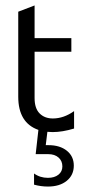

<svg xmlns="http://www.w3.org/2000/svg" viewBox="-20 -480 322 705"><path d="M47 -437 107 -460V-340H242V-290H107V-120Q107 -82 125.5 -63.5Q144 -45 174 -45Q214 -45 252 -72V-8Q209 5 173 5Q163 5 154 4L148 53H158Q200 53 225.5 73.5Q251 94 251 128Q251 163 225 184Q199 205 156 205Q130 205 105 198V157Q127 173 156 173Q180 173 194.5 161.5Q209 150 209 131Q209 111 195 98.5Q181 86 157 86H111L121 -3Q47 -29 47 -125Z"/></svg>

Font: Glametrix
Style: Regular
Weight: 500
Designer: gluk
Foundry: gluk
Version: Version 0.40